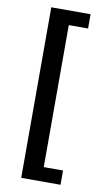

<svg xmlns="http://www.w3.org/2000/svg" viewBox="-100 -772 592 1020"><g transform="rotate(10 196.0 -262.0)"><path d="M303 198V121H199V-645H303V-722H91V198Z"/></g></svg>

Font: Perun SemiBold
Style: Regular
Weight: 600
Foundry: Copyright (c) Stefan Peev, Context Ltd, 2016
Version: Version 1.089